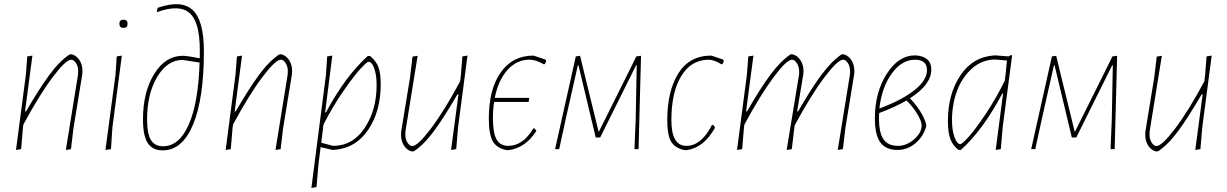

<svg xmlns="http://www.w3.org/2000/svg" viewBox="-20 -727 5984 936"><path d="M58 4 106 -362 113 -452 138 -456 102 -184H107Q172 -296 221.5 -363Q271 -430 320 -462H331Q355 -455 369 -431.5Q383 -408 382 -377L381 -364L338 -101L326 0L301 4L360 -361L361 -376Q362 -401 351 -418.5Q340 -436 327 -436Q301 -436 237 -351Q173 -266 94 -120L92 -106L83 0Z M562 -611Q562 -631 582 -631Q602 -631 602 -611Q602 -591 582 -591Q562 -591 562 -611ZM574 -456 528 -106 521 0 494 4 543 -362 549 -452Z M773 6Q723 6 700 -30Q677 -66 677 -145Q677 -279 732 -367Q787 -455 871 -455Q891 -455 954 -443V-484Q954 -621 903.5 -664Q853 -707 746 -668L744 -670L749 -689Q864 -729 919 -678.5Q974 -628 974 -477Q974 -247 921.5 -120.5Q869 6 773 6ZM697 -144Q697 -76 715.5 -45Q734 -14 775 -14Q854 -14 900.5 -120.5Q947 -227 953 -422L869 -435Q795 -434 746 -351.5Q697 -269 697 -144Z M1080 4 1128 -362 1135 -452 1160 -456 1124 -184H1129Q1194 -296 1243.5 -363Q1293 -430 1342 -462H1353Q1377 -455 1391 -431.5Q1405 -408 1404 -377L1403 -364L1360 -101L1348 0L1323 4L1382 -361L1383 -376Q1384 -401 1373 -418.5Q1362 -436 1349 -436Q1323 -436 1259 -351Q1195 -266 1116 -120L1114 -106L1105 0Z M1600 -456 1565 -179H1569Q1663 -355 1773 -454H1784Q1812 -432 1824 -402Q1836 -372 1836 -317Q1836 -184 1774.5 -93.5Q1713 -3 1605 4H1601L1543 -10L1532 79L1523 185L1498 189L1569 -362L1575 -452ZM1777 -426Q1769 -426 1737.5 -392Q1706 -358 1654 -283Q1602 -208 1557 -120L1546 -31L1604 -16Q1700 -16 1758 -103.5Q1816 -191 1816 -312Q1816 -352 1808.5 -379.5Q1801 -407 1792.5 -416.5Q1784 -426 1777 -426Z M2016 -455 1957 -90 1956 -75Q1955 -50 1966 -32.5Q1977 -15 1990 -15Q2016 -15 2080.5 -100Q2145 -185 2223 -330L2227 -362L2234 -452L2259 -456L2213 -106L2204 0L2179 4L2215 -267H2210Q2145 -155 2095.5 -88Q2046 -21 1997 11H1986Q1962 4 1948 -19.5Q1934 -43 1935 -74L1936 -87L1979 -350L1991 -451Z M2557 -230H2389Q2383 -193 2383 -151Q2383 -80 2400.5 -48Q2418 -16 2458 -16Q2529 -16 2580 -101H2586L2595 -89Q2541 -5 2459 5H2451Q2402 -4 2382.5 -38Q2363 -72 2363 -149Q2363 -292 2421 -374Q2479 -456 2581 -456L2638 -437L2643 -430L2637 -416L2632 -413Q2594 -436 2561 -436Q2499 -436 2454 -386Q2409 -336 2392 -250H2556L2560 -247Z M2686 0 2787 -452 2808 -455 2826 -380 2898 -86H2900L3050 -387L3082 -452L3105 -455L3093 0H3073L3079 -145L3084 -409H3081L2906 -57H2884L2800 -409H2797L2740 -156L2706 0Z M3448 -456 3504 -437 3509 -430 3503 -416 3498 -413Q3461 -436 3434 -436Q3349 -435 3301 -356Q3253 -277 3253 -141Q3253 -16 3326 -16Q3399 -16 3451 -118H3457L3466 -105Q3411 -6 3327 5H3319Q3277 -2 3255 -31.5Q3233 -61 3233 -142Q3233 -283 3287 -369.5Q3341 -456 3448 -456Z M3653 -456 3617 -184H3622Q3686 -296 3736 -363Q3786 -430 3834 -462H3845Q3869 -455 3883.5 -431.5Q3898 -408 3897 -377L3896 -364L3866 -184H3871Q3935 -296 3985 -363Q4035 -430 4083 -462H4094Q4118 -455 4132 -431.5Q4146 -408 4145 -377L4144 -364L4101 -101L4089 0L4064 4L4123 -361L4124 -376Q4125 -401 4114 -418.5Q4103 -436 4090 -436Q4064 -436 3999 -350Q3934 -264 3854 -116L3852 -101L3840 0L3815 4L3875 -361L3876 -376Q3876 -401 3865 -418.5Q3854 -436 3841 -436Q3815 -436 3751.5 -351Q3688 -266 3609 -120L3607 -106L3598 0L3573 4L3621 -362L3628 -452Z M4355 4Q4298 4 4271.5 -33Q4245 -70 4245 -150Q4245 -276 4302.5 -366.5Q4360 -457 4440 -457H4445Q4520 -451 4520 -388Q4520 -314 4416 -248Q4476 -185 4495 -122V-110Q4480 -59 4441.5 -27.5Q4403 4 4355 4ZM4441 -436Q4376 -436 4327 -368Q4278 -300 4267 -198Q4377 -239 4438 -287.5Q4499 -336 4499 -385Q4499 -436 4441 -436ZM4265 -151Q4265 -80 4287 -48Q4309 -16 4358 -16Q4400 -16 4436.5 -48Q4473 -80 4473 -116Q4473 -137 4450 -174Q4427 -211 4399 -237Q4344 -205 4266 -176Q4265 -168 4265 -151Z M4828 -457H4832L4897 -452L4909 -459L4914 -456L4868 -106L4859 0L4834 4L4870 -271H4866Q4773 -94 4664 4H4653Q4626 -16 4613.5 -48Q4601 -80 4601 -137Q4601 -268 4661.5 -359Q4722 -450 4828 -457ZM4621 -141Q4621 -100 4629 -72Q4637 -44 4645.5 -34Q4654 -24 4661 -24Q4669 -24 4700.5 -58Q4732 -92 4783 -168Q4834 -244 4878 -333L4882 -362L4889 -432L4830 -437Q4767 -436 4718.5 -393Q4670 -350 4645.5 -284Q4621 -218 4621 -141Z M5007 0 5108 -452 5129 -455 5147 -380 5219 -86H5221L5371 -387L5403 -452L5426 -455L5414 0H5394L5400 -145L5405 -409H5402L5227 -57H5205L5121 -409H5118L5061 -156L5027 0Z M5644 -455 5585 -90 5584 -75Q5583 -50 5594 -32.5Q5605 -15 5618 -15Q5644 -15 5708.5 -100Q5773 -185 5851 -330L5855 -362L5862 -452L5887 -456L5841 -106L5832 0L5807 4L5843 -267H5838Q5773 -155 5723.5 -88Q5674 -21 5625 11H5614Q5590 4 5576 -19.5Q5562 -43 5563 -74L5564 -87L5607 -350L5619 -451Z"/></svg>

Font: Alegreya Sans SC Thin
Style: Italic
Weight: 100
Italic angle: -7°
Designer: Juan Pablo del Peral
Foundry: Huerta Tipografica
Version: Version 2.007